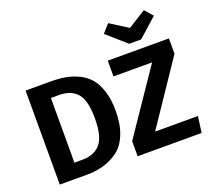

<svg xmlns="http://www.w3.org/2000/svg" viewBox="-150 -1131 1464 1328"><g transform="rotate(-20 581.5 -467.5)"><path d="M1032 -935 1084 -875 945 -751H857L716 -875L769 -935L900 -852ZM254 -692Q314 -692 362 -684Q410 -676 458 -653.5Q506 -631 538.5 -593.5Q571 -556 591 -494Q611 -432 611 -349Q611 -249 582.5 -177.5Q554 -106 503.5 -69Q453 -32 396.5 -16Q340 0 271 0H73V-692ZM1128 -692V-579L818 -119H1133L1117 0H646V-111L962 -576H678V-692ZM277 -584H220V-108H280Q365 -108 411.5 -160.5Q458 -213 458 -349Q458 -421 444.5 -469Q431 -517 404.5 -541Q378 -565 348 -574.5Q318 -584 277 -584Z"/></g></svg>

Font: FiraGO SemiBold
Style: Regular
Weight: 600
Designer: bBox Type
Foundry: bBox Type GmbH
Version: Version 1.001;PS 001.001;hotconv 1.0.88;makeotf.lib2.5.64775